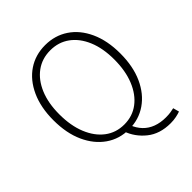

<svg xmlns="http://www.w3.org/2000/svg" viewBox="-225 -809 1102 1102"><g transform="rotate(-45 326.0 -257.5)"><path d="M326 12Q247 12 186 -30.5Q125 -73 90 -150Q55 -227 55 -332Q55 -436 90 -512.5Q125 -589 186 -630Q247 -671 326 -671Q405 -671 466.5 -630Q528 -589 563 -512.5Q598 -436 598 -332Q598 -227 563 -150Q528 -73 466.5 -30.5Q405 12 326 12ZM326 -27Q393 -27 443 -65Q493 -103 521 -171.5Q549 -240 549 -332Q549 -423 521 -489.5Q493 -556 443 -592.5Q393 -629 326 -629Q259 -629 209 -592.5Q159 -556 131 -489.5Q103 -423 103 -332Q103 -240 131 -171.5Q159 -103 209 -65Q259 -27 326 -27ZM519 156Q432 156 375.5 110.5Q319 65 296 -1L346 -2Q360 35 385 61Q410 87 445 100Q480 113 523 113Q546 113 561.5 110.5Q577 108 590 105L600 142Q587 147 565.5 151.5Q544 156 519 156Z"/></g></svg>

Font: Source Sans 3 ExtraLight Light
Style: Regular
Weight: 300
Version: Version 3.052;hotconv 1.1.0;makeotfexe 2.6.0